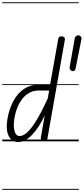

<svg xmlns="http://www.w3.org/2000/svg" viewBox="-25 -1250 741 1698"><path d="M135.5 6Q77.5 6 50.8 -49.8Q24 -105.5 42 -205.5Q58.5 -295 95.8 -361.2Q133 -427.5 187.8 -464Q242.5 -500.5 312 -500.5H418L490.5 -908Q492.5 -920.5 501.2 -925Q510 -929.5 521 -928.5Q535 -928 543 -920Q551 -912 548.5 -897.5L394.5 -25Q392.5 -11 385.2 -5.5Q378 0 367.5 0Q358.5 0 350.5 -4Q342.5 -8 338.2 -15.5Q334 -23 336 -33.5L370.5 -228.5Q318 -119 257.5 -56.5Q197 6 135.5 6ZM103 -207.5Q91 -134 103.5 -90.5Q116 -47 147.5 -47Q179.5 -47 212.5 -76.5Q245.5 -106 277.8 -154.8Q310 -203.5 340.5 -262.5Q371 -321.5 397.5 -380.5L409.5 -449.5H317Q261 -449.5 217.5 -419Q174 -388.5 145 -334Q116 -279.5 103 -207.5ZM135.5 6Q77.5 6 50.8 -49.8Q24 -105.5 42 -205.5Q58.5 -295 95.8 -361.2Q133 -427.5 187.8 -464Q242.5 -500.5 312 -500.5H418L490.5 -908Q492.5 -920.5 501.2 -925Q510 -929.5 521 -928.5Q535 -928 543 -920Q551 -912 548.5 -897.5L394.5 -25Q392.5 -11 385.2 -5.5Q378 0 367.5 0Q358.5 0 350.5 -4Q342.5 -8 338.2 -15.5Q334 -23 336 -33.5L370.5 -228.5Q318 -119 257.5 -56.5Q197 6 135.5 6ZM103 -207.5Q91 -134 103.5 -90.5Q116 -47 147.5 -47Q179.5 -47 212.5 -76.5Q245.5 -106 277.8 -154.8Q310 -203.5 340.5 -262.5Q371 -321.5 397.5 -380.5L409.5 -449.5H317Q261 -449.5 217.5 -419Q174 -388.5 145 -334Q116 -279.5 103 -207.5ZM616 -621Q604.5 -623.5 596.5 -632.8Q588.5 -642 591 -656L636 -910Q638.5 -925 650.2 -932.5Q662 -940 674.5 -937Q681 -935.5 689.5 -926.8Q698 -918 695 -902L644 -646.5Q641.5 -633 634.2 -626Q627 -619 616 -621ZM-5 420.5H671.5V428.5H-5ZM-5 -16H671.5V0H-5ZM-5 -505.5H671.5V-497.5H-5ZM-5 -1230H671.5V-1222H-5Z"/></svg>

Font: Edu VIC WA NT Pre Guide
Style: Regular
Weight: 400
Designer: Tina and Corey Anderson, Eben Sorkin, Mirko Velimirovic
Foundry: Google for Education
Version: Version 1.000